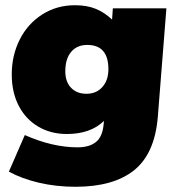

<svg xmlns="http://www.w3.org/2000/svg" viewBox="-20 -526 682 735"><path d="M617 -494 584 -77Q572 63 493 126Q414 189 269 189Q195 189 129 173.5Q63 158 14 131L75 -9Q181 38 277 38Q322 38 347.5 17.5Q373 -3 377 -53L378 -63Q326 -13 236 -13Q174 -13 126 -41.5Q78 -70 51.5 -121.5Q25 -173 25 -241Q25 -314 55.5 -374.5Q86 -435 141.5 -470.5Q197 -506 267 -506Q313 -506 347 -492Q381 -478 409 -451L412 -494ZM395 -261Q395 -354 314 -354Q275 -354 252.5 -327.5Q230 -301 230 -253Q230 -213 252 -190Q274 -167 311 -167Q349 -167 372 -193Q395 -219 395 -261Z"/></svg>

Font: Nunito Sans Heavy Heavy
Style: Italic
Weight: 400
Italic angle: -4.541°
Designer: Vernon Adams
Foundry: Vernon Adams
Version: Version 2.002